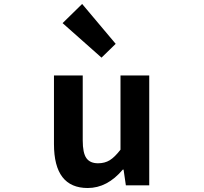

<svg xmlns="http://www.w3.org/2000/svg" viewBox="-20 -944 1040 978"><path d="M426.8 13.7Q254.9 13.7 254.9 -210V-559.6H401.4V-228.5Q401.4 -165 419.9 -138.7Q438.5 -112.3 479.5 -112.3Q513.7 -112.3 539.1 -127.9Q564.5 -143.6 593.8 -181.6V-559.6H740.2V0H621.1L609.4 -80.1H605.5Q526.4 13.7 426.8 13.7ZM497.1 -650.4 298.8 -826.2 398.4 -923.8 569.3 -720.7Z"/></svg>

Font: Gen Shin Gothic Monospace Bold
Style: Bold
Weight: 700
Designer: [Source Han Sans]
Ryoko NISHIZUKA  (kana & ideographs); Paul D. Hunt (Latin, Greek & Cyrillic); Wenlong ZHANG  (bopomofo
Version: Version 1.002.20150607